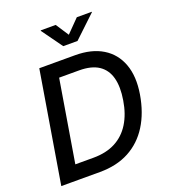

<svg xmlns="http://www.w3.org/2000/svg" viewBox="-165 -1062 1043 1181"><g transform="rotate(-20 356.0 -471.5)"><path d="M284.7 0H87.9L103.5 -96.2H276.9Q360.4 -96.2 420.7 -127.7Q481 -159.2 518.3 -219.5Q555.7 -279.8 569.3 -364.7Q583.5 -450.2 567.6 -509.5Q551.8 -568.8 504.9 -600.1Q458 -631.3 377.9 -631.3H188.5L204.6 -727.5H386.2Q493.7 -727.5 565.4 -683.8Q637.2 -640.1 667.2 -558.8Q697.3 -477.5 678.7 -364.3Q659.7 -250.5 608.6 -168.9Q557.6 -87.4 476.3 -43.7Q395 0 284.7 0ZM262.7 -727.5 142.1 0H31.2L151.9 -727.5ZM337.9 -943.4 393.1 -858.9 476.1 -943.4H574.7L573.7 -940.4L430.2 -804.7H336.9L239.3 -940.4L240.2 -943.4Z"/></g></svg>

Font: Inter 20pt Medium
Style: Italic
Weight: 500
Italic angle: -9.3988°
Version: Version 4.001;git-66647c0bb